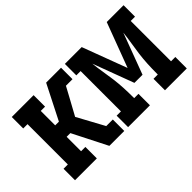

<svg xmlns="http://www.w3.org/2000/svg" viewBox="-69 -834 1138 1138"><g transform="rotate(-45 500.0 -265.0)"><path d="M59 0V-96H95V-434H59V-530H242V-434H206V-313H237L347 -530H437V-471Q409 -419 381 -367.5Q353 -316 325 -265L375 -173L431 -70L437 -59V0H347L237 -217H206V-96H242V0ZM417 -434 437 -471V-530H472V-434ZM437 0V-59L431 -70L417 -96H472V0Z M504 0V-96H540V-434H504V-530H645L750 -250L855 -530H996V-434H960V-96H996V0H813V-96H849V-106Q849 -145 851 -184Q853 -223 858 -261.5Q863 -300 869.5 -338.5Q876 -377 880 -416L784 -159H716L620 -416Q624 -377 630.5 -338.5Q637 -300 642 -261.5Q647 -223 649 -184Q651 -145 651 -106V-96H687V0Z"/></g></svg>

Font: Iosevka Slab
Style: Bold
Weight: 700
Monospace: yes
Designer: Belleve Invis
Foundry: Belleve Invis
Version: Version 11.1.1; ttfautohint (v1.8.3)